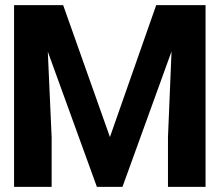

<svg xmlns="http://www.w3.org/2000/svg" viewBox="-20 -731 864 751"><path d="M35 0H182V-194L167 -529L359 0H459L651 -530L637 -194V0H784V-711H591L410 -195L227 -711H35Z"/></svg>

Font: Asimov Pro
Style: Bd
Weight: 700
Designer: Google
Version: Version 2.000980; 2014